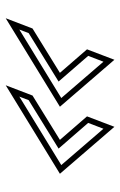

<svg xmlns="http://www.w3.org/2000/svg" viewBox="106 -624 421 673"><g transform="rotate(-90 316.5 -287.5)"><path d="M208.5 -97 245.1 -193 162.7 -288 318.1 -384 354.1 -478 43.9 -288ZM443.5 -97 480.1 -193 397.7 -288 553.1 -384 589.1 -478 278.9 -288ZM201.7 -135.4 74.4 -283.2 314.4 -430.2 301.9 -397.5 132.2 -292.7 222.2 -188.9ZM436.7 -135.4 309.4 -283.2 549.4 -430.2 536.9 -397.5 367.2 -292.7 457.2 -188.9Z"/></g></svg>

Font: Din Kursivschrift
Style: BreitGhost
Weight: 400
Version: Version 1.089